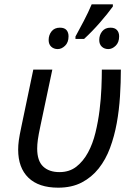

<svg xmlns="http://www.w3.org/2000/svg" viewBox="-20 -858 620 888"><path d="M64 -166Q64 -186 67 -208.5Q70 -231 79 -273L134 -536H222L167 -276Q158 -234 155 -211.5Q152 -189 152 -171Q152 -114 179.5 -88Q207 -62 255 -62Q301 -62 333 -87Q365 -112 387 -152.5Q409 -193 421.5 -244.5Q434 -296 440.5 -348.5Q447 -401 449 -450.5Q451 -500 451 -536H539Q539 -477 535 -413Q531 -349 520 -288.5Q509 -228 489 -174Q469 -120 436.5 -79Q404 -38 358 -14Q312 10 249 10Q159 10 111.5 -36Q64 -82 64 -166ZM329 -678V-689Q345 -718 367 -760Q389 -802 404 -838H502V-828Q479 -796 443 -754.5Q407 -713 369 -678ZM247 -631Q229 -631 217 -642Q205 -653 205 -673Q205 -696 218.5 -713Q232 -730 257 -730Q278 -730 287.5 -719Q297 -708 297 -690Q297 -662 281 -646.5Q265 -631 247 -631ZM481 -631Q463 -631 451 -642Q439 -653 439 -673Q439 -696 452.5 -713Q466 -730 491 -730Q511 -730 521 -719Q531 -708 531 -690Q531 -662 515 -646.5Q499 -631 481 -631Z"/></svg>

Font: BC Sans
Style: Italic
Weight: 400
Italic angle: -12°
Designer: Monotype Design Team
Designer: Province of B.C.
Foundry: Monotype Imaging Inc.
Version: Version 2.000;GOOG;noto-source:20170915:90ef993387c0